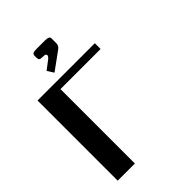

<svg xmlns="http://www.w3.org/2000/svg" viewBox="-223 -881 988 988"><g transform="rotate(-45 271.0 -387.5)"><path d="M318.4 -754.4V-723.1Q317.9 -706.5 304.7 -695.8L204.6 -623L182.1 -658.2L233.4 -697.3Q242.2 -706.1 242.2 -712.4Q242.2 -723.1 224.6 -723.1Q203.6 -723.1 198.5 -727.3Q193.4 -731.4 193.4 -743.7V-754.4Q193.4 -759.8 193.8 -762.2Q194.3 -764.6 197 -768.3Q199.7 -772 206.5 -773.4Q213.4 -774.9 224.6 -774.9H287.1Q301.8 -774.9 308.8 -772Q315.9 -769 317.1 -765.6Q318.4 -762.2 318.4 -754.4ZM458.5 -583.5V-541.5H166.5V0H41.5V-583.5Z"/></g></svg>

Font: Gputeks
Style: Bold
Weight: 600
Width: 8
Version: Version 0.9